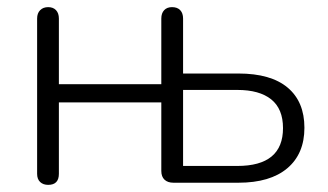

<svg xmlns="http://www.w3.org/2000/svg" viewBox="-20 -512 918 538"><path d="M84 -25V-460Q84 -475 92.5 -483.5Q101 -492 115 -492Q129 -492 137 -483.5Q145 -475 145 -460V-276H432V-460Q432 -475 440 -483.5Q448 -492 462 -492Q477 -492 485 -483.5Q493 -475 493 -460V-306H648Q739 -306 786 -266.5Q833 -227 833 -154Q833 -81 785 -40.5Q737 0 648 0H466Q450 0 441 -8.5Q432 -17 432 -33V-225H145V-25Q145 6 115 6Q101 6 92.5 -2Q84 -10 84 -25ZM773 -153Q773 -207 740 -233.5Q707 -260 645 -260H493V-47H645Q773 -47 773 -153Z"/></svg>

Font: SN Pro Light
Style: Regular
Weight: 300
Designer: Tobias Whetton
Foundry: Supernotes
Version: Version 1.002